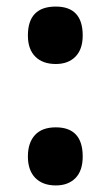

<svg xmlns="http://www.w3.org/2000/svg" viewBox="-20 -554 337 585"><path d="M65 -446Q65 -534 150 -534Q232 -534 232 -446Q232 -404 210 -381.5Q188 -359 150 -359Q110 -359 87.5 -381.5Q65 -404 65 -446ZM65 -77Q65 -119 86.5 -142.5Q108 -166 150 -166Q232 -166 232 -77Q232 -34 210 -11.5Q188 11 150 11Q110 11 87.5 -12Q65 -35 65 -77Z"/></svg>

Font: Noto Sans Sinhala ExtraCondensed ExtraBold
Style: Regular
Weight: 800
Width: 2
Designer: Jelle Bosma - Monotype Design Team
Foundry: Monotype Imaging Inc.
Version: Version 2.006; ttfautohint (v1.8.4.7-5d5b)